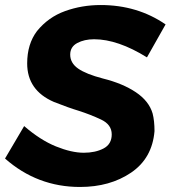

<svg xmlns="http://www.w3.org/2000/svg" viewBox="-24 -733 698 763"><path d="M294 10Q124 10 -4 -103L72 -232Q136 -176.5 198.2 -151.2Q260.5 -126 309 -126Q355 -126 387.5 -143Q420 -160 420 -199Q420 -238 377.5 -258Q335 -278 288 -293Q248 -305 190 -328Q84 -374 84 -481Q84 -558 123 -609.5Q168 -665 234.8 -689Q301.5 -713 376 -713Q522 -713 634 -636L560 -505Q444 -577 350 -577Q311 -577 283 -562Q255 -547 255 -516Q255 -482.5 286.5 -460.5Q318 -438.5 385 -421Q463.5 -401.5 515.8 -366.5Q568 -331.5 582.5 -282Q590 -253 590 -212Q581 -104 497 -47Q413 10 294 10Z"/></svg>

Font: Argentum Sans SemiBold
Style: Italic
Weight: 600
Italic angle: -11°
Designer: Julieta Ulanovsky (font), Cristiano Sobral (main changes and remaster)
Foundry: Julieta Ulanovsky (font), Cristiano Sobral (main changes and remaster)
Version: Version 2.007;June 15, 2022;FontCreator 14.0.0.2814 64-bit; 